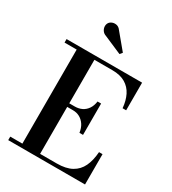

<svg xmlns="http://www.w3.org/2000/svg" viewBox="-232 -1113 1107 1234"><g transform="rotate(30 321.5 -495.5)"><path d="M29.5 0V-26H119.5V-724H29.5V-750H590V-545H563.5Q559 -598.5 539 -638.8Q519 -679 481 -701.5Q443 -724 384.5 -724H251V-26H374Q442.5 -26 484.8 -49.5Q527 -73 548 -117.2Q569 -161.5 573.5 -225H599.5V0ZM402.5 -269.5Q398 -303 382.5 -326.5Q367 -350 343.8 -362.5Q320.5 -375 292 -374.5H232.5V-401H292Q320.5 -401 343.8 -412.2Q367 -423.5 382.5 -446Q398 -468.5 402.5 -502H429V-269.5ZM372 -836.5 240 -893.5Q222.5 -899 212.5 -912.2Q202.5 -925.5 201.2 -941.5Q200 -957.5 208 -970.5Q215.5 -982 230.5 -987.8Q245.5 -993.5 262.8 -989.8Q280 -986 293 -967.5L387 -854.5Z"/></g></svg>

Font: Bodoni Moda SC 9pt SemiBold
Style: Regular
Weight: 600
Designer: Owen Earl
Foundry: indestructible type
Version: Version 2.005